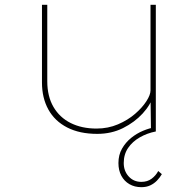

<svg xmlns="http://www.w3.org/2000/svg" viewBox="-20 -545 814 796"><path d="M383 10Q310 10 258.5 -16.5Q207 -43 180.5 -91Q154 -139 154 -203V-525H176V-208Q176 -146 201.5 -102Q227 -58 273 -35Q319 -12 380 -12Q428 -12 469 -29.5Q510 -47 540 -73Q570 -99 587 -125.5Q604 -152 604 -170V-525H626V0H606L604 -147L616 -150Q605 -111 571.5 -74.5Q538 -38 490 -14Q442 10 383 10ZM566 231Q538 231 516.5 218.5Q495 206 483 183.5Q471 161 471 131Q471 97 486 71Q501 45 524 26.5Q547 8 573.5 -3Q600 -14 621 -17L626 0Q590 7 559.5 24.5Q529 42 511 68.5Q493 95 493 131Q493 164 513.5 186.5Q534 209 566 209Q591 209 608.5 196Q626 183 636 164L651 177Q643 191 631 203.5Q619 216 603 223.5Q587 231 566 231Z"/></svg>

Font: Lexend Mega Thin
Style: Regular
Weight: 250
Version: Version 1.007